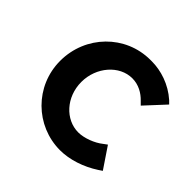

<svg xmlns="http://www.w3.org/2000/svg" viewBox="-134 -609 745 745"><g transform="rotate(45 238.5 -237.0)"><path d="M297 -485H289C153 -485 44 -374 44 -235C44 -97 155 11 289 11C341 11 399 -8 448 -40L463 -50L405 -136L390 -125C364 -104 322 -88 290 -88C220 -88 160 -152 160 -235C160 -317 220 -385 290 -385C325 -385 354 -368 375 -346L388 -333L463 -414L451 -426C405 -467 347 -485 297 -485Z"/></g></svg>

Font: Mint Spirit
Style: Bold
Weight: 700
Designer: HARENDAL Hirwen
Foundry: Arkandis Digital Foundry.
Version: Version 1.004;FFEdit